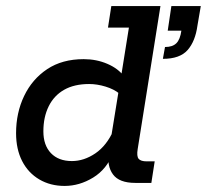

<svg xmlns="http://www.w3.org/2000/svg" viewBox="-20 -603 682 633"><path d="M193 10Q146 10 109.5 -11.5Q73 -33 53 -72Q33 -111 33 -164Q33 -231 59.5 -286.5Q86 -342 135.5 -375Q185 -408 256 -408Q298 -408 334 -392.5Q370 -377 389 -351L377 -337L405 -512H336L347 -583H509L434 -112Q430 -88 437 -79.5Q444 -71 464 -71H490L479 0H426Q373 0 352.5 -28Q332 -56 339 -100L342 -121L353 -99Q332 -45 287 -17.5Q242 10 193 10ZM217 -72Q257 -72 294.5 -97.5Q332 -123 355 -175L345 -142L373 -315L374 -294Q356 -309 328 -317.5Q300 -326 274 -326Q225 -326 191.5 -307Q158 -288 140.5 -252.5Q123 -217 123 -170Q123 -124 148 -98Q173 -72 217 -72ZM517 -409 524 -448Q549 -448 561.5 -460.5Q574 -473 578 -502H533L545 -583H642L631 -519Q624 -467 598.5 -438Q573 -409 517 -409Z"/></svg>

Font: Rokkitt Medium
Style: Italic
Weight: 500
Italic angle: -9°
Designer: Vernon Adams
Foundry: Vernon Adams
Version: Version 3.103